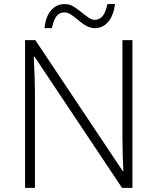

<svg xmlns="http://www.w3.org/2000/svg" viewBox="-20 -908 761 928"><path d="M101.1 0V-713.9H150.9L573.2 -81.1H576.2Q571.8 -168.9 571.8 -248V-713.9H620.1V0H569.8L147 -633.8H143.1Q148.9 -520.5 148.9 -462.9V0ZM195.3 -772Q200.2 -826.2 226.1 -857.2Q252 -888.2 293 -888.2Q316.4 -888.2 335.9 -876Q355.5 -863.8 376 -847.2Q392.6 -833.5 408.2 -822.8Q423.8 -812 438 -812Q460.4 -812 475.6 -829.8Q490.7 -847.7 499 -888.2H536.1Q528.3 -831.5 502.4 -801.8Q476.6 -772 438 -772Q420.4 -772 401.4 -781Q382.3 -790 352.1 -815.9Q336.4 -828.6 321.5 -838.4Q306.6 -848.1 291 -848.1Q269 -848.1 254.4 -831.3Q239.7 -814.5 231 -772Z"/></svg>

Font: Open Sans Light
Style: Regular
Weight: 300
Foundry: Ascender Corporation
Version: Version 1.10